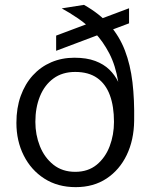

<svg xmlns="http://www.w3.org/2000/svg" viewBox="-20 -760 620 790"><path d="M291.5 10Q217.5 10 162.8 -25Q108 -60 77.8 -120Q47.5 -180 47.5 -254.5Q47.5 -316 65.2 -365.2Q83 -414.5 115 -449.8Q147 -485 190.8 -503.8Q234.5 -522.5 286 -522.5Q336.5 -522.5 371.8 -509.2Q407 -496 430 -473.5Q453 -451 466.5 -423Q455.5 -490.5 429.8 -540Q404 -589.5 370.5 -624.8Q337 -660 301.2 -684.2Q265.5 -708.5 234 -725.5L325.5 -740Q389.5 -704 430.5 -657.5Q471.5 -611 494 -552.2Q516.5 -493.5 525 -421.8Q533.5 -350 532 -263Q531 -184 501.5 -122.5Q472 -61 418.5 -25.5Q365 10 291.5 10ZM289.5 -53Q342.5 -53 378 -82.2Q413.5 -111.5 431.2 -158.2Q449 -205 449 -258.5Q449 -322.5 432 -368.5Q415 -414.5 379.8 -439.2Q344.5 -464 289.5 -464Q236.5 -464 200 -437.2Q163.5 -410.5 144.5 -364Q125.5 -317.5 125.5 -258.5Q125.5 -205.5 144.2 -158.5Q163 -111.5 199.8 -82.2Q236.5 -53 289.5 -53ZM211 -551V-613.5L511 -726V-664Z"/></svg>

Font: Public Sans Light
Style: Regular
Weight: 300
Designer: The Public Sans Project Authors: Dan O. Williams and USWDS (Libre Franklin designed by Pablo Impallari and Rodrigo Fuenz
Version: Version 1.007